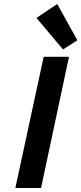

<svg xmlns="http://www.w3.org/2000/svg" viewBox="-20 -943 408 963"><path d="M296 -695 163 -853 267 -923 368 -741ZM57 0 199 -658H326L186 0Z"/></svg>

Font: EauTest
Style: Bold Italic
Weight: 700
Italic angle: -12°
Designer: Christian Thalmann (Catharsis Fonts)
Version: Version 0.001;PS 000.001;hotconv 1.0.88;makeotf.lib2.5.64775